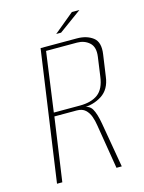

<svg xmlns="http://www.w3.org/2000/svg" viewBox="-109 -773 628 839"><g transform="rotate(-15 205.0 -354.0)"><path d="M43 0 127 -591H291Q335 -591 363.5 -569.5Q392 -548 384 -494L370 -396Q363 -341 324.5 -316Q286 -291 234 -291L235 -293Q267 -294 280 -271.5Q293 -249 301 -203L336 0H312L279 -201Q276 -222 269 -241.5Q262 -261 248 -274Q234 -287 209 -287H108L67 0ZM110 -304H228Q280 -304 310 -326.5Q340 -349 347 -404L359 -490Q365 -533 342.5 -553Q320 -573 287 -573H147ZM209 -633 300 -708H334L231 -633Z"/></g></svg>

Font: Alumni Sans Thin Thin
Style: Italic
Weight: 250
Italic angle: -8°
Version: Version 1.016